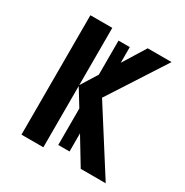

<svg xmlns="http://www.w3.org/2000/svg" viewBox="-132 -646 723 752"><g transform="rotate(30 230.0 -270.0)"><path d="M261 -509V-438L324 -540H432L266 -283L446 0H333L261 -119V-37H210V-202L164 -277V0H65V-540H164V-281L210 -355V-509Z"/></g></svg>

Font: Avrile Sans Condensed Medium
Style: Regular
Weight: 500
Width: 3
Designer: Monotype Design Team
Foundry: Monotype Imaging Inc.
Version: Version 2.001;September 10, 2019;FontCreator 11.5.0.2425 64-